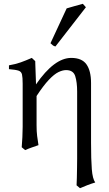

<svg xmlns="http://www.w3.org/2000/svg" viewBox="-20 -773 574 1008"><path d="M458 -337Q458 -336 458 -313.5Q458 -291 458 -256Q458 -221 458 -182.5Q458 -144 458 -108.5Q458 -73 458 -49.5Q458 -26 458 -24Q458 65 462 115.5Q466 166 480 185Q460 191 439 199Q418 207 400 215L382 200Q383 187 383.5 161Q384 135 384.5 106.5Q385 78 385 60Q385 59 385 33.5Q385 8 385 -32Q385 -72 385 -117Q385 -162 385 -202Q385 -242 385 -267.5Q385 -293 385 -293Q385 -341 375 -373Q365 -405 327 -405Q309 -405 287 -394.5Q265 -384 236.5 -354Q208 -324 172 -269Q172 -269 172 -253Q172 -237 172 -214.5Q172 -192 172 -169Q172 -146 172 -130.5Q172 -115 172 -115Q172 -82 175 -59Q178 -36 182 -11Q165 -5 147.5 1Q130 7 112 15L94 0Q96 -20 97.5 -53Q99 -86 99 -107Q99 -108 99 -130.5Q99 -153 99 -187Q99 -221 99 -254Q99 -287 99 -309.5Q99 -332 99 -333Q99 -367 95.5 -382Q92 -397 77.5 -402Q63 -407 27 -410V-430Q62 -436 88.5 -445.5Q115 -455 147 -469L165 -452Q165 -452 165.5 -433.5Q166 -415 167 -391Q168 -367 168.5 -348.5Q169 -330 169 -330Q265 -469 354 -469Q410 -469 434 -435Q458 -401 458 -337ZM271 -529Q263 -531 258 -534.5Q253 -538 245 -546L330 -729Q346 -734 371.5 -741Q397 -748 415 -753L431 -735Z"/></svg>

Font: ChillKai
Style: Regular
Weight: 400
Designer: ChillType
Foundry: 寒蝉字型
Version: Version 2.000